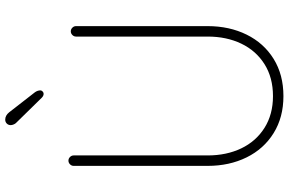

<svg xmlns="http://www.w3.org/2000/svg" viewBox="-205 -882 1105 735"><g transform="rotate(-90 347.5 -514.5)"><path d="M575 -776Q575 -784 581 -790Q587 -796 595 -796Q603 -796 609 -790Q615 -784 615 -776V-272Q615 -189 582.5 -123Q550 -57 489.5 -19.5Q429 18 347 18Q266 18 205.5 -19.5Q145 -57 112.5 -123Q80 -189 80 -272V-785Q80 -793 86 -799Q92 -805 100 -805Q108 -805 114 -799Q120 -793 120 -785V-272Q120 -200 147 -143.5Q174 -87 225.5 -54.5Q277 -22 347 -22Q418 -22 469.5 -54.5Q521 -87 548 -143.5Q575 -200 575 -272ZM341 -907 244 -1006Q241 -1009 238.5 -1015Q236 -1021 236 -1026Q236 -1035 242 -1041Q248 -1047 257 -1047Q273 -1047 285 -1032L362 -933Q369 -923 369 -912Q369 -908 365 -904Q361 -900 356 -900Q348 -900 341 -907Z"/></g></svg>

Font: Tsukimi Rounded Light
Style: Regular
Weight: 300
Designer: Takashi Funayama
Foundry: Takashi Funayama
Version: Version 1.032; ttfautohint (v1.8.3)